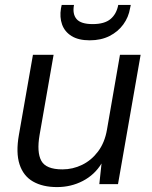

<svg xmlns="http://www.w3.org/2000/svg" viewBox="-20 -749 617 781"><path d="M212 12Q154 12 114.5 -10.5Q75 -33 59.5 -80.5Q44 -128 57 -201L114 -526H198L141 -200Q129 -130 148 -95Q167 -60 234 -60Q276 -60 314 -78.5Q352 -97 379 -133Q406 -169 415 -221L468 -526H552L460 0H384L393 -84Q365 -38 317 -13Q269 12 212 12ZM345 -585Q299 -585 271 -602.5Q243 -620 232.5 -649.5Q222 -679 228 -715L231 -729H281Q274 -692 291.5 -671.5Q309 -651 357 -651Q405 -651 429.5 -671.5Q454 -692 461 -729H512L509 -715Q503 -679 481.5 -649.5Q460 -620 425.5 -602.5Q391 -585 345 -585Z"/></svg>

Font: DM Sans 9pt
Style: Italic
Weight: 400
Italic angle: -10°
Designer: Colophon Foundry, Jonny Pinhorn
Foundry: Colophon Foundry
Version: Version 4.004